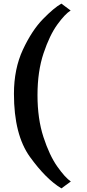

<svg xmlns="http://www.w3.org/2000/svg" viewBox="-20 -852 481 1060"><path d="M319 -832 370 -794Q339 -775 296.5 -716.5Q254 -658 220.5 -558Q187 -458 187 -327Q187 -196 220 -95Q253 6 296 67Q339 128 371 150L319 188Q234 137 145.5 14.5Q57 -108 57 -334Q57 -472 106.5 -578Q156 -684 217 -746.5Q278 -809 319 -832Z"/></svg>

Font: Koeln Type Serif
Style: Bold
Weight: 700
Designer: Eben Sorkin
Foundry: Eben Sorkin
Version: Version 2.002